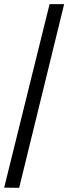

<svg xmlns="http://www.w3.org/2000/svg" viewBox="-20 -780 328 922"><path d="M0 121 218 -760H288L72 122Z"/></svg>

Font: Noto Serif Armenian
Style: Regular
Weight: 400
Designer: Monotype Design Team
Foundry: Monotype Imaging Inc.
Version: Version 2.007